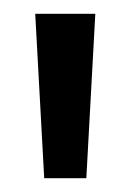

<svg xmlns="http://www.w3.org/2000/svg" viewBox="-20 -720 189 278"><path d="M44 -462 31 -700H118L105 -462Z"/></svg>

Font: Bricolage Grotesque
Style: Regular
Weight: 400
Designer: Mathieu Triay
Foundry: Atelier Triay
Version: Version 1.001;gftools[0.9.33.dev8+g029e19f]